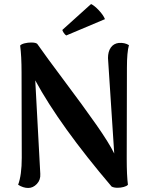

<svg xmlns="http://www.w3.org/2000/svg" viewBox="-20 -919 737 953"><path d="M70 -2Q88 -50 88 -136L87 -559Q87 -641 80 -693Q86 -700 102 -704Q118 -708 135 -708Q158 -708 165 -701Q209 -638 296 -522Q395 -390 458 -300Q521 -210 547 -157L517 -616Q516 -621 516 -631Q516 -663 530 -683Q544 -703 570 -706Q599 -708 620 -695Q610 -660 610 -583L609 -133Q609 -46 615 -2Q609 5 594 9Q579 13 564 13Q545 13 534 7Q277 -295 155 -520L180 -56Q182 -26 163 -6Q144 14 120 14Q95 14 70 -2ZM309 -743Q303 -746 296 -756.5Q289 -767 290 -771L432 -899Q449 -891 471 -867.5Q493 -844 501 -824Z"/></svg>

Font: Arima Madurai ExtraBold
Style: Regular
Weight: 800
Designer: Joana Correia and Natanael Gama
Foundry: NDISCOVER
Version: Version 1.019